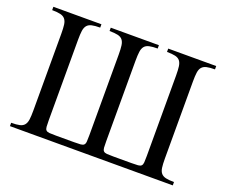

<svg xmlns="http://www.w3.org/2000/svg" viewBox="-110 -832 1179 1001"><g transform="rotate(20 479.5 -331.0)"><path d="M27.8 0V-18.6Q56.6 -18.6 74 -22.5Q91.3 -26.4 100.3 -37.4Q109.4 -48.3 112.1 -67.6Q114.7 -86.9 114.7 -117.7V-544.4Q114.7 -574.7 112.1 -594Q109.4 -613.3 100.3 -624.3Q91.3 -635.3 74 -639.4Q56.6 -643.6 27.8 -643.6V-662.1H294.4V-643.6Q265.6 -643.6 248.5 -639.6Q231.4 -635.7 222.2 -624.8Q212.9 -613.8 210.2 -594.5Q207.5 -575.2 207.5 -544.4V-98.1Q207.5 -74.7 208.5 -62Q209.5 -49.3 215.3 -43.5Q221.2 -37.6 233.9 -36.6Q246.6 -35.6 270 -35.6H370.1Q393.6 -35.6 406.5 -36.6Q419.4 -37.6 425.3 -43.5Q431.2 -49.3 432.1 -62Q433.1 -74.7 433.1 -98.1V-544.4Q433.1 -575.2 430.4 -594.5Q427.7 -613.8 418.7 -624.8Q409.7 -635.7 392.3 -639.6Q375 -643.6 346.2 -643.6V-662.1H613.3V-643.6Q584.5 -643.6 567.1 -639.6Q549.8 -635.7 540.8 -624.8Q531.7 -613.8 529.1 -594.5Q526.4 -575.2 526.4 -544.4V-98.1Q526.4 -74.7 527.3 -62Q528.3 -49.3 534.2 -43.5Q540 -37.6 552.7 -36.6Q565.4 -35.6 588.9 -35.6H689Q712.4 -35.6 725.1 -36.6Q737.8 -37.6 743.7 -43.5Q749.5 -49.3 750.5 -62Q751.5 -74.7 751.5 -98.1V-544.4Q751.5 -575.2 748.8 -594.5Q746.1 -613.8 737.1 -624.8Q728 -635.7 710.9 -639.6Q693.8 -643.6 665 -643.6V-662.1H931.2V-643.6Q902.3 -643.6 885.5 -639.6Q868.7 -635.7 859.4 -625Q850.1 -614.3 847.4 -595Q844.7 -575.7 844.7 -544.4V-117.7Q844.7 -86.4 847.4 -67.1Q850.1 -47.9 859.4 -37.1Q868.7 -26.4 885.5 -22.5Q902.3 -18.6 931.2 -18.6V0Z"/></g></svg>

Font: Doulos SIL Cyr
Style: Regular
Weight: 400
Designer: Walt Agee, Victor Gaultney, Peter Martin, Debbi Hosken, Becca Hirsbrunner
Foundry: SIL International
Version: Version 5.000